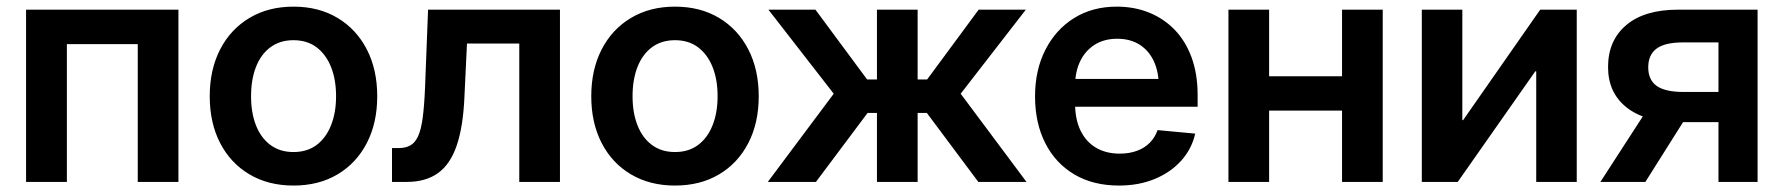

<svg xmlns="http://www.w3.org/2000/svg" viewBox="-20 -559 5481 590"><path d="M528.3 -529.3V0H403.3V-423.3H185.5V0H60.1V-529.3Z M881.8 11.2Q804.7 11.2 746.6 -23.2Q688.5 -57.6 656.5 -119.4Q624.5 -181.2 624.5 -263.2Q624.5 -345.2 656.5 -407.2Q688.5 -469.2 746.6 -503.9Q804.7 -538.6 881.8 -538.6Q959.5 -538.6 1017.3 -503.9Q1075.2 -469.2 1107.2 -407.2Q1139.2 -345.2 1139.2 -263.2Q1139.2 -181.2 1107.2 -119.4Q1075.2 -57.6 1017.3 -23.2Q959.5 11.2 881.8 11.2ZM881.8 -91.8Q923.8 -91.8 952.9 -113.5Q981.9 -135.3 997.3 -174.1Q1012.7 -212.9 1012.7 -263.2Q1012.7 -314.5 997.3 -353Q981.9 -391.6 952.9 -413.6Q923.8 -435.5 881.8 -435.5Q840.3 -435.5 811 -413.8Q781.7 -392.1 766.6 -353.3Q751.5 -314.5 751.5 -263.2Q751.5 -212.4 766.6 -173.8Q781.7 -135.3 811 -113.5Q840.3 -91.8 881.8 -91.8Z M1184.6 0V-104H1205.1Q1226.1 -104 1240.7 -112.1Q1255.4 -120.1 1264.6 -140.1Q1273.9 -160.2 1278.8 -196.3Q1283.7 -232.4 1286.1 -289.1L1295.4 -529.3H1700.7V0H1575.7V-425.3H1415L1407.2 -262.2Q1403.3 -169.9 1383.5 -112.1Q1363.8 -54.2 1325.9 -27.1Q1288.1 0 1230.5 0Z M2054.2 11.2Q1977.1 11.2 1918.9 -23.2Q1860.8 -57.6 1828.9 -119.4Q1796.9 -181.2 1796.9 -263.2Q1796.9 -345.2 1828.9 -407.2Q1860.8 -469.2 1918.9 -503.9Q1977.1 -538.6 2054.2 -538.6Q2131.8 -538.6 2189.7 -503.9Q2247.6 -469.2 2279.5 -407.2Q2311.5 -345.2 2311.5 -263.2Q2311.5 -181.2 2279.5 -119.4Q2247.6 -57.6 2189.7 -23.2Q2131.8 11.2 2054.2 11.2ZM2054.2 -91.8Q2096.2 -91.8 2125.2 -113.5Q2154.3 -135.3 2169.7 -174.1Q2185.1 -212.9 2185.1 -263.2Q2185.1 -314.5 2169.7 -353Q2154.3 -391.6 2125.2 -413.6Q2096.2 -435.5 2054.2 -435.5Q2012.7 -435.5 1983.4 -413.8Q1954.1 -392.1 1939 -353.3Q1923.8 -314.5 1923.8 -263.2Q1923.8 -212.4 1939 -173.8Q1954.1 -135.3 1983.4 -113.5Q2012.7 -91.8 2054.2 -91.8Z M2339.4 0 2542 -271 2341.3 -529.3H2485.8L2644.5 -314.9H2674.8V-529.3H2799.8V-314.9H2829.1L2987.3 -529.3H3132.3L2932.1 -271L3134.3 0H2986.3L2828.1 -211.9H2799.8V0H2674.8V-211.9H2646L2487.3 0Z M3418.5 11.2Q3338.9 11.2 3281 -23.2Q3223.1 -57.6 3191.9 -119.4Q3160.6 -181.2 3160.6 -262.7Q3160.6 -343.8 3192.4 -406Q3224.1 -468.3 3280.5 -503.4Q3336.9 -538.6 3411.6 -538.6Q3465.3 -538.6 3510.5 -520.5Q3555.7 -502.4 3589.4 -467.8Q3623 -433.1 3641.6 -382.6Q3660.2 -332 3660.2 -267.1V-231H3214.4V-316.4H3597.7L3541 -292.5Q3541 -337.4 3525.9 -370.4Q3510.7 -403.3 3482.2 -421.6Q3453.6 -439.9 3413.1 -439.9Q3373 -439.9 3344 -421.6Q3314.9 -403.3 3299.3 -370.8Q3283.7 -338.4 3283.7 -296.4V-240.2Q3283.7 -192.4 3300.3 -158Q3316.9 -123.5 3347.7 -105.2Q3378.4 -86.9 3420.9 -86.9Q3450.2 -86.9 3473.6 -95.5Q3497.1 -104 3513.2 -120.4Q3529.3 -136.7 3537.1 -159.2L3652.8 -148.4Q3642.1 -101.1 3609.4 -64.9Q3576.7 -28.8 3527.8 -8.8Q3479 11.2 3418.5 11.2Z M4136.7 -324.7V-219.2H3846.2V-324.7ZM3879.9 -529.3V0H3754.9V-529.3ZM4229 -529.3V0H4104V-529.3Z M4825.2 0H4700.7V-339.8H4697.8L4459.5 0H4349.1V-529.3H4473.6V-189.9H4476.1L4712.9 -529.3H4825.2Z M5380.9 0H5260.7V-428.7H5151.9Q5096.2 -428.7 5070.6 -409.7Q5044.9 -390.6 5044.9 -352.1Q5044.9 -313.5 5071 -294.9Q5097.2 -276.4 5153.8 -276.4H5311.5V-183.6H5140.6Q5035.6 -183.6 4978.5 -228.8Q4921.4 -273.9 4921.4 -353Q4921.4 -434.6 4977.3 -481.9Q5033.2 -529.3 5136.7 -529.3H5380.9ZM5036.1 0H4897.9L5051.8 -237.8H5186Z"/></svg>

Font: Inter 24pt SemiBold
Style: Regular
Weight: 600
Designer: Rasmus Andersson
Foundry: rsms
Version: Version 4.001;git-66647c0bb